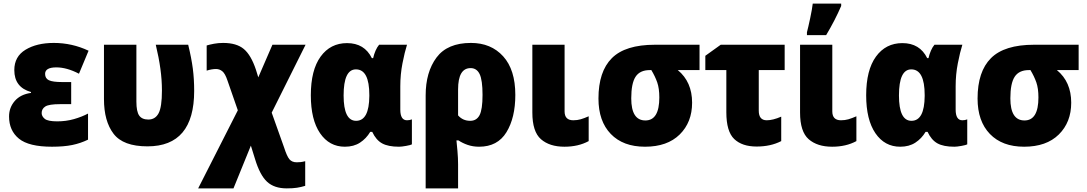

<svg xmlns="http://www.w3.org/2000/svg" viewBox="-20 -800 6000 1060"><path d="M323 -347Q271 -347 250 -357Q229 -367 229 -392Q229 -428 291 -428Q349 -428 416 -393L469 -520Q378 -563 277 -563Q183 -563 121 -525.5Q59 -488 59 -413Q59 -318 151 -292V-287Q93 -279 61.5 -242.5Q30 -206 30 -157Q30 -79 84.5 -34.5Q139 10 267 10Q333 10 379 0.5Q425 -9 466 -29V-173Q432 -155 388.5 -142.5Q345 -130 296 -130Q244 -130 227 -144Q210 -158 210 -176Q210 -199 230 -212Q250 -225 312 -225H373V-347Z M1052 -298Q1052 -364 1044.5 -421.5Q1037 -479 1019 -553H840Q857 -482 865.5 -420.5Q874 -359 874 -300Q874 -209 855.5 -174.5Q837 -140 799 -140Q764 -140 748.5 -162Q733 -184 733 -239V-553H554V-253Q554 -131 607 -61.5Q660 8 794 8Q1052 8 1052 -298Z M1121 -549V-410Q1149 -419 1173 -419Q1192 -419 1207.5 -406.5Q1223 -394 1236 -355L1293 -191L1074 240H1269L1365 4L1388 78Q1415 167 1454.5 203.5Q1494 240 1563 240Q1597 240 1619.5 236.5Q1642 233 1665 226V90Q1649 94 1638.5 95Q1628 96 1618 96Q1592 96 1578 79.5Q1564 63 1548 13L1480 -178L1667 -553H1484L1406 -373L1393 -415Q1366 -496 1326 -529.5Q1286 -563 1212 -563Q1185 -563 1161.5 -558.5Q1138 -554 1121 -549Z M2024 -72H2035Q2056 -27 2089.5 -8.5Q2123 10 2183 10Q2197 10 2222 5.5Q2247 1 2254 -3V-141Q2242 -136 2227 -136Q2190 -136 2190 -195V-324Q2190 -389 2202 -450.5Q2214 -512 2227 -553H2073Q2062 -540 2053.5 -520.5Q2045 -501 2040 -479H2033Q1992 -562 1896 -562Q1804 -562 1750 -487.5Q1696 -413 1696 -274Q1696 -139 1747 -64.5Q1798 10 1884 10Q1933 10 1967.5 -12.5Q2002 -35 2024 -72ZM1877 -273Q1877 -417 1945 -417Q2019 -417 2019 -275V-270Q2018 -133 1946 -133Q1877 -133 1877 -273Z M2644 -276Q2644 -195 2627.5 -164Q2611 -133 2576 -133Q2535 -133 2509 -163V-306Q2509 -424 2578 -424Q2612 -424 2628 -391Q2644 -358 2644 -276ZM2580 -563Q2450 -563 2390 -482.5Q2330 -402 2330 -273V240H2509V107Q2509 73 2505.5 33.5Q2502 -6 2500 -25H2511Q2533 -10 2562 0Q2591 10 2625 10Q2727 10 2776 -70Q2825 -150 2825 -276Q2825 -415 2758 -489Q2691 -563 2580 -563Z M2919 -553V-179Q2919 -73 2966.5 -31.5Q3014 10 3096 10Q3173 10 3230 -21V-158Q3205 -147 3186 -141.5Q3167 -136 3145 -136Q3097 -136 3097 -185V-553Z M3722 -413H3842V-553H3596Q3432 -553 3358 -479Q3284 -405 3284 -256Q3284 -131 3352 -60.5Q3420 10 3541 10Q3664 10 3732.5 -57.5Q3801 -125 3801 -233Q3801 -348 3722 -413ZM3567 -413H3576Q3597 -378 3608.5 -345Q3620 -312 3620 -262Q3620 -135 3543 -135Q3465 -135 3465 -257Q3465 -340 3489 -376.5Q3513 -413 3567 -413Z M3959 -553 3874 -492V-413H3990V-180Q3990 -74 4033.5 -32.5Q4077 9 4157 9Q4235 9 4293 -21V-156Q4247 -136 4213 -136Q4169 -136 4169 -189V-413H4312V-553Z M4541 -606Q4590 -688 4624 -767V-780H4467Q4464 -752 4453 -700Q4442 -648 4435 -622V-606ZM4397 -553V-179Q4397 -73 4444.5 -31.5Q4492 10 4574 10Q4651 10 4708 -21V-158Q4683 -147 4664 -141.5Q4645 -136 4623 -136Q4575 -136 4575 -185V-553Z M5090 -72H5101Q5122 -27 5155.5 -8.5Q5189 10 5249 10Q5263 10 5288 5.5Q5313 1 5320 -3V-141Q5308 -136 5293 -136Q5256 -136 5256 -195V-324Q5256 -389 5268 -450.5Q5280 -512 5293 -553H5139Q5128 -540 5119.5 -520.5Q5111 -501 5106 -479H5099Q5058 -562 4962 -562Q4870 -562 4816 -487.5Q4762 -413 4762 -274Q4762 -139 4813 -64.5Q4864 10 4950 10Q4999 10 5033.5 -12.5Q5068 -35 5090 -72ZM4943 -273Q4943 -417 5011 -417Q5085 -417 5085 -275V-270Q5084 -133 5012 -133Q4943 -133 4943 -273Z M5815 -413H5935V-553H5689Q5525 -553 5451 -479Q5377 -405 5377 -256Q5377 -131 5445 -60.5Q5513 10 5634 10Q5757 10 5825.5 -57.5Q5894 -125 5894 -233Q5894 -348 5815 -413ZM5660 -413H5669Q5690 -378 5701.5 -345Q5713 -312 5713 -262Q5713 -135 5636 -135Q5558 -135 5558 -257Q5558 -340 5582 -376.5Q5606 -413 5660 -413Z"/></svg>

Font: Noto Sans UI SemiCondensed Black
Style: Regular
Weight: 900
Width: 4
Designer: Monotype Design Team
Foundry: Monotype Imaging Inc.
Version: 1.001